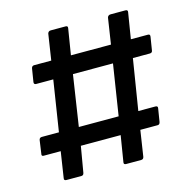

<svg xmlns="http://www.w3.org/2000/svg" viewBox="-94 -702 770 792"><g transform="rotate(-15 291.0 -306.5)"><path d="M94 0Q83 0 85 -10L102 -121H29Q19 -121 22 -132L30 -188Q32 -198 42 -198H115L149 -415H76Q66 -415 67 -425L76 -481Q78 -492 88 -492H161L178 -603Q181 -613 191 -613H255Q265 -613 263 -603L245 -492H416L433 -603Q436 -613 447 -613H510Q521 -613 519 -603L501 -492H574Q584 -492 582 -481L573 -425Q572 -415 561 -415H489L454 -198H527Q538 -198 536 -188L527 -132Q525 -121 516 -121H442L425 -10Q423 0 413 0H349Q338 0 340 -10L358 -121H188L169 -10Q167 0 158 0ZM200 -198H370L404 -415H233Z"/></g></svg>

Font: Sofia Sans Semi Condensed SemiBold
Style: Italic
Weight: 600
Italic angle: -9°
Version: Version 4.100